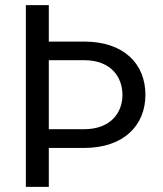

<svg xmlns="http://www.w3.org/2000/svg" viewBox="-20 -731 636 751"><path d="M81.1 -710.9V0H170.9V-152.3H308.6C464.4 -152.3 548.8 -240.7 548.8 -360.4C548.8 -481.4 464.4 -568.4 308.6 -568.4H170.9V-710.9ZM170.9 -495.6H308.6C415.5 -495.6 459 -428.2 459 -359.4C459 -293 415.5 -225.6 308.6 -225.6H170.9Z"/></svg>

Font: Bert Sans
Style: Regular
Weight: 400
Designer: Christian Robertson (Google), Cristiano Sobral
Foundry: Google, Cristiano Sobral
Version: Version 3.101